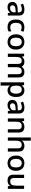

<svg xmlns="http://www.w3.org/2000/svg" viewBox="2643 -3443 1040 6366"><g transform="rotate(90 3163.0 -260.0)"><path d="M293 -549Q395 -549 445.5 -504.5Q496 -460 496 -365V0H419L398 -75H394Q359 -31 320.5 -10.5Q282 10 214 10Q141 10 93 -30Q45 -70 45 -154Q45 -236 107 -279Q169 -322 297 -326L390 -329V-358Q390 -417 363 -441Q336 -465 287 -465Q246 -465 208 -453Q170 -441 135 -424L101 -502Q139 -522 189 -535.5Q239 -549 293 -549ZM317 -256Q226 -253 191 -226.5Q156 -200 156 -153Q156 -111 181 -92.5Q206 -74 246 -74Q307 -74 348 -108.5Q389 -143 389 -212V-259Z M875 10Q801 10 745 -19Q689 -48 658 -109.5Q627 -171 627 -267Q627 -366 660 -428.5Q693 -491 751 -520Q809 -549 883 -549Q929 -549 968.5 -540Q1008 -531 1034 -518L1001 -431Q974 -441 942.5 -449.5Q911 -458 882 -458Q738 -458 738 -268Q738 -176 774 -128.5Q810 -81 879 -81Q924 -81 958 -91Q992 -101 1022 -117V-23Q993 -6 959 2Q925 10 875 10Z M1625 -271Q1625 -137 1556 -63.5Q1487 10 1369 10Q1297 10 1240 -22.5Q1183 -55 1150.5 -118Q1118 -181 1118 -271Q1118 -405 1186 -477Q1254 -549 1372 -549Q1447 -549 1503.5 -516.5Q1560 -484 1592.5 -422Q1625 -360 1625 -271ZM1229 -271Q1229 -180 1263 -129.5Q1297 -79 1371 -79Q1445 -79 1479 -129.5Q1513 -180 1513 -271Q1513 -361 1479 -410.5Q1445 -460 1370 -460Q1296 -460 1262.5 -410.5Q1229 -361 1229 -271Z M2364 -549Q2456 -549 2502 -502.5Q2548 -456 2548 -351V0H2440V-336Q2440 -460 2340 -460Q2268 -460 2237.5 -416Q2207 -372 2207 -289V0H2099V-336Q2099 -460 1999 -460Q1924 -460 1895.5 -411.5Q1867 -363 1867 -271V0H1759V-539H1844L1859 -467H1865Q1890 -509 1933 -529Q1976 -549 2024 -549Q2085 -549 2126.5 -528Q2168 -507 2188 -463H2196Q2222 -507 2268 -528Q2314 -549 2364 -549Z M2981 -549Q3078 -549 3137 -479.5Q3196 -410 3196 -271Q3196 -133 3136 -61.5Q3076 10 2979 10Q2918 10 2879.5 -13Q2841 -36 2818 -65H2811Q2814 -48 2816 -23.5Q2818 1 2818 20V240H2710V-539H2798L2813 -467H2818Q2841 -501 2879.5 -525Q2918 -549 2981 -549ZM2954 -460Q2880 -460 2850 -417.5Q2820 -375 2818 -288V-271Q2818 -179 2847.5 -129Q2877 -79 2956 -79Q3000 -79 3028.5 -103.5Q3057 -128 3071 -171Q3085 -214 3085 -272Q3085 -360 3053 -410Q3021 -460 2954 -460Z M3541 -549Q3643 -549 3693.5 -504.5Q3744 -460 3744 -365V0H3667L3646 -75H3642Q3607 -31 3568.5 -10.5Q3530 10 3462 10Q3389 10 3341 -30Q3293 -70 3293 -154Q3293 -236 3355 -279Q3417 -322 3545 -326L3638 -329V-358Q3638 -417 3611 -441Q3584 -465 3535 -465Q3494 -465 3456 -453Q3418 -441 3383 -424L3349 -502Q3387 -522 3437 -535.5Q3487 -549 3541 -549ZM3565 -256Q3474 -253 3439 -226.5Q3404 -200 3404 -153Q3404 -111 3429 -92.5Q3454 -74 3494 -74Q3555 -74 3596 -108.5Q3637 -143 3637 -212V-259Z M4181 -549Q4274 -549 4324.5 -502.5Q4375 -456 4375 -351V0H4267V-335Q4267 -398 4241 -429Q4215 -460 4158 -460Q4076 -460 4045 -411.5Q4014 -363 4014 -271V0H3906V-539H3991L4006 -467H4012Q4038 -509 4084 -529Q4130 -549 4181 -549Z M4645 -560Q4645 -534 4643 -508Q4641 -482 4639 -467H4646Q4672 -508 4715.5 -528.5Q4759 -549 4810 -549Q4905 -549 4955.5 -502Q5006 -455 5006 -351V0H4898V-335Q4898 -460 4789 -460Q4707 -460 4676 -411Q4645 -362 4645 -270V0H4537V-760H4645Z M5644 -271Q5644 -137 5575 -63.5Q5506 10 5388 10Q5316 10 5259 -22.5Q5202 -55 5169.5 -118Q5137 -181 5137 -271Q5137 -405 5205 -477Q5273 -549 5391 -549Q5466 -549 5522.5 -516.5Q5579 -484 5611.5 -422Q5644 -360 5644 -271ZM5248 -271Q5248 -180 5282 -129.5Q5316 -79 5390 -79Q5464 -79 5498 -129.5Q5532 -180 5532 -271Q5532 -361 5498 -410.5Q5464 -460 5389 -460Q5315 -460 5281.5 -410.5Q5248 -361 5248 -271Z M6243 -539V0H6157L6142 -71H6137Q6111 -29 6065 -9.5Q6019 10 5967 10Q5873 10 5823 -37Q5773 -84 5773 -187V-539H5882V-203Q5882 -141 5908 -109.5Q5934 -78 5990 -78Q6072 -78 6103.5 -127Q6135 -176 6135 -268V-539Z"/></g></svg>

Font: Noto Sans Adlam Unjoined Medium
Style: Regular
Weight: 500
Version: Version 3.001